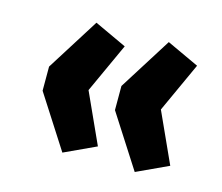

<svg xmlns="http://www.w3.org/2000/svg" viewBox="-67 -551 659 569"><g transform="rotate(15 262.5 -266.0)"><path d="M166 -67 62 -229V-303L164 -465L263 -419L193 -266L263 -112ZM388 -67 284 -229V-303L386 -465L485 -419L415 -266L485 -112Z"/></g></svg>

Font: Nunito Sans 12pt ExtraLight ExtraBold
Style: Regular
Weight: 800
Version: Version 3.101;gftools[0.9.27]